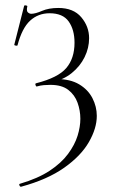

<svg xmlns="http://www.w3.org/2000/svg" viewBox="-20 -429 428 724"><path d="M60 275Q56 276 53.5 270.5Q51 265 55 264Q123 244 167 215Q211 186 236.5 151.5Q262 117 272.5 83Q283 49 283 19Q283 -12 272.5 -41.5Q262 -71 237.5 -90Q213 -109 170 -109Q158 -109 145.5 -108Q133 -107 119 -103Q116 -102 114 -108Q112 -114 116 -115Q199 -136 230 -172.5Q261 -209 261 -268Q261 -317 239 -348Q217 -379 167 -379Q124 -379 93.5 -351Q63 -323 46 -258Q45 -256 39 -257Q33 -258 34 -261L71 -407Q73 -410 78.5 -408.5Q84 -407 83 -405Q79 -388 85 -382.5Q91 -377 98 -377Q113 -377 138.5 -388Q164 -399 200 -399Q257 -399 286.5 -364Q316 -329 316 -285Q316 -248 299 -213.5Q282 -179 250.5 -153.5Q219 -128 175 -119L193 -131Q245 -131 278.5 -111Q312 -91 328.5 -59Q345 -27 345 8Q345 55 315 107Q285 159 222 203.5Q159 248 60 275Z"/></svg>

Font: Cormorant Light Light
Style: Regular
Weight: 300
Version: Version 4.000